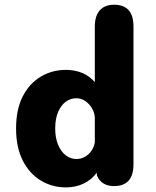

<svg xmlns="http://www.w3.org/2000/svg" viewBox="-20 -782 659 812"><path d="M462.5 5Q408.5 5 390 -40L389 -51.5Q367.5 -22 334 -5.8Q300.5 10.5 258.5 10.5Q201 10.5 153 -18.2Q105 -47 76.5 -102.5Q48 -158 48 -239Q48 -320 76.5 -375Q105 -430 153 -458.2Q201 -486.5 258.5 -486.5Q297.5 -486.5 328.8 -473Q360 -459.5 381 -434.5V-670Q381 -714.5 402 -738.2Q423 -762 462.5 -762Q544.5 -762 544.5 -670V-87.5Q544.5 5 462.5 5ZM381 -181V-286Q379.5 -306.5 368.8 -324.5Q358 -342.5 341 -354.5Q324 -366.5 303 -366.5Q278.5 -366.5 258.2 -351.8Q238 -337 225.8 -308.5Q213.5 -280 213.5 -239Q213.5 -198.5 225.8 -169.5Q238 -140.5 258.2 -125Q278.5 -109.5 303 -109.5Q323 -109.5 339.8 -119.2Q356.5 -129 367.5 -145.5Q378.5 -162 381 -181Z"/></svg>

Font: Sono ExtraLight Monospace
Style: Bold
Weight: 700
Version: Version 2.112